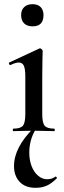

<svg xmlns="http://www.w3.org/2000/svg" viewBox="-20 -627 306 918"><path d="M44 0Q41 0 41 -6Q41 -12 44 -12Q78 -12 89.5 -26Q101 -40 101 -81V-263Q101 -297 94 -312.5Q87 -328 70 -328Q62 -328 52 -325Q42 -322 30 -316Q26 -315 23.5 -321Q21 -327 24 -328L168 -395Q170 -396 171 -396Q175 -396 179.5 -391.5Q184 -387 184 -384Q184 -373 183 -344Q182 -315 182 -264V-81Q182 -40 193.5 -26Q205 -12 239 -12Q242 -12 242 -6Q242 0 239 0Q219 0 194 -1Q169 -2 141 -2Q114 -2 88.5 -1Q63 0 44 0ZM136 -501Q110 -501 95.5 -515Q81 -529 81 -555Q81 -579 95.5 -593Q110 -607 136 -607Q161 -607 174.5 -593Q188 -579 188 -555Q188 -501 136 -501ZM150 271Q101 271 74 242.5Q47 214 47 167Q47 122 71 76Q95 30 142 -16L152 -11Q135 17 127.5 45Q120 73 120 103Q120 138 131 167Q142 196 162 213Q182 230 205 230Q219 230 228 226.5Q237 223 244 218Q247 216 250.5 220Q254 224 251 226Q227 250 204 260.5Q181 271 150 271Z"/></svg>

Font: Cormorant Garamond Light SemiBold
Style: Regular
Weight: 600
Version: Version 4.001